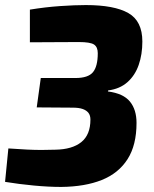

<svg xmlns="http://www.w3.org/2000/svg" viewBox="-21 -724 607 758"><path d="M318 -704Q430 -704 485.5 -672.5Q541 -641 541 -560Q541 -509 526.5 -467.5Q512 -426 482 -399.5Q452 -373 406 -367L405 -363Q466 -355 492 -323Q518 -291 518 -239Q518 -151 482.5 -95.5Q447 -40 381 -13.5Q315 13 221 14Q171 14 112.5 8.5Q54 3 -1 -6L12 -138Q55 -135 85.5 -133.5Q116 -132 142.5 -132Q169 -132 197 -133Q264 -134 300 -163Q336 -192 336 -252Q336 -268 328.5 -278Q321 -288 306 -293.5Q291 -299 266 -299L124 -300L140 -416H277Q327 -416 346 -439Q365 -462 365 -514Q365 -538 350.5 -548Q336 -558 290 -558Q238 -558 186.5 -557.5Q135 -557 97 -557V-686Q158 -696 216 -700Q274 -704 318 -704Z"/></svg>

Font: Exo 2 ExtraBold
Style: Italic
Weight: 800
Italic angle: -8°
Designer: Natanael Gama
Foundry: Natanael Gama
Version: Version 2.010